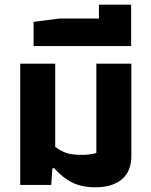

<svg xmlns="http://www.w3.org/2000/svg" viewBox="-20 -787 643 817"><path d="M211 -71H203L198 0H66V-516H215V-162Q242 -142 266 -135Q290 -128 329 -128Q363 -128 390 -136V-516H539V-124Q539 -58 498.5 -24Q458 10 386 10Q329 10 288 -10Q247 -30 211 -71Z M123 -694 231 -708H401V-767H538V-591H123Z"/></svg>

Font: Athiti
Style: Bold
Weight: 700
Designer: CadsonDemak Team
Foundry: CadsonDemak
Version: Version 1.033